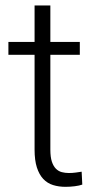

<svg xmlns="http://www.w3.org/2000/svg" viewBox="-20 -684 361 713"><path d="M167 -663.6V-528.3H276.4V-480.5H167V-128.4Q167 -100.6 172.6 -83.7Q178.2 -66.9 187.7 -57.4Q197.3 -47.9 209.7 -44.7Q222.2 -41.5 235.8 -41.5Q249 -41.5 261.2 -43.2Q273.4 -44.9 283.2 -46.4L285.6 1.5Q274.9 5.4 257.6 7.6Q240.2 9.8 223.1 9.8Q198.2 9.8 177 3.2Q155.8 -3.4 140.6 -19.5Q125.5 -35.6 116.9 -62.3Q108.4 -88.9 108.4 -128.4V-480.5H11.2V-528.3H108.4V-663.6Z"/></svg>

Font: Melbourne
Style: Light
Weight: 300
Designer: Google
Version: Version 2.000980; 2014